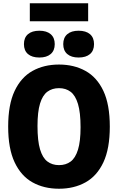

<svg xmlns="http://www.w3.org/2000/svg" viewBox="-20 -1145 722 1175"><path d="M341 10Q249 10 179 -29Q109 -68 69.5 -151.8Q30 -235.5 30 -370Q30 -505 69.5 -588.5Q109 -672 179 -711Q249 -750 341 -750Q433 -750 503.2 -711Q573.5 -672 612.8 -588.5Q652 -505 652 -370Q652 -235.5 612.8 -151.8Q573.5 -68 503.2 -29Q433 10 341 10ZM341 -134.5Q383 -134.5 412.2 -156.2Q441.5 -178 457.2 -228.8Q473 -279.5 473 -366.5Q473 -456.5 457.2 -508.8Q441.5 -561 412.2 -583.2Q383 -605.5 341 -605.5Q299.5 -605.5 270 -583.8Q240.5 -562 225 -511.2Q209.5 -460.5 209.5 -373.5Q209.5 -283.5 225 -231.2Q240.5 -179 270 -156.8Q299.5 -134.5 341 -134.5ZM461 -793Q416.5 -793 391.8 -814.2Q367 -835.5 367 -875Q367 -914.5 391.8 -935.8Q416.5 -957 461 -957Q506 -957 530.8 -935.8Q555.5 -914.5 555.5 -875Q555.5 -835.5 530.8 -814.2Q506 -793 461 -793ZM221 -793Q176 -793 151.2 -814.2Q126.5 -835.5 126.5 -875Q126.5 -914.5 151.2 -935.8Q176 -957 221 -957Q265.5 -957 290.2 -935.8Q315 -914.5 315 -875Q315 -835.5 290.2 -814.2Q265.5 -793 221 -793ZM162.5 -1015V-1125H519.5V-1015Z"/></svg>

Font: Encode Sans Cnd XBd
Style: Regular
Weight: 800
Width: 3
Designer: Multiple Designers
Foundry: Impallari Type
Version: Version 3.002; ttfautohint (v1.8.3) -l 8 -r 50 -G 200 -x 14 